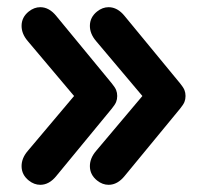

<svg xmlns="http://www.w3.org/2000/svg" viewBox="-20 -533 576 534"><path d="M40 -71Q40 -93 57 -113L186 -266L57 -419Q40 -439 40 -461Q40 -485 60 -501Q75 -513 92 -513Q117 -513 137 -488L291 -301Q300 -290 303 -282.5Q306 -275 306 -266Q306 -257 303 -249.5Q300 -242 291 -231L137 -44Q117 -19 92 -19Q75 -19 60 -31Q40 -47 40 -71ZM230 -71Q230 -93 247 -113L376 -266L247 -419Q230 -439 230 -461Q230 -485 250 -501Q265 -513 282 -513Q307 -513 327 -488L481 -301Q490 -290 493 -282.5Q496 -275 496 -266Q496 -257 493 -249.5Q490 -242 481 -231L327 -44Q307 -19 282 -19Q265 -19 250 -31Q230 -47 230 -71Z"/></svg>

Font: Kodchasan
Style: Bold
Weight: 700
Designer: Katatrad Aksorn Co.,Ltd.
Foundry: Cadson Demak Co.,Ltd.
Version: Version 1.000; ttfautohint (v1.6)